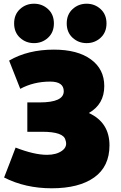

<svg xmlns="http://www.w3.org/2000/svg" viewBox="-20 -985 650 1033"><path d="M569 -203Q569 -89 487 -30.5Q405 28 258 28Q116 28 2 -30Q14 -60 35 -115Q56 -170 64 -191Q164 -152 233 -152Q284 -152 314.5 -174.5Q345 -197 332 -232Q322 -276 207 -276H127V-434H193Q323 -434 323 -494Q323 -546 250 -546Q161 -546 89 -507L29 -659Q130 -718 270 -718Q397 -718 469 -665.5Q541 -613 541 -522Q541 -424 458 -377Q569 -326 569 -203ZM238.5 -936Q270 -907 270 -859Q270 -811 238.5 -782Q207 -753 163 -753Q119 -753 87.5 -782Q56 -811 56 -859Q56 -907 87.5 -936Q119 -965 163 -965Q207 -965 238.5 -936ZM521.5 -936Q553 -907 553 -859Q553 -811 521.5 -782Q490 -753 446 -753Q402 -753 370.5 -782Q339 -811 339 -859Q339 -907 370.5 -936Q402 -965 446 -965Q490 -965 521.5 -936Z"/></svg>

Font: Repo
Style: ExtraBlack
Weight: 1000
Designer: Stefan Peev
Foundry: Context Ltd
Version: Version 001.000